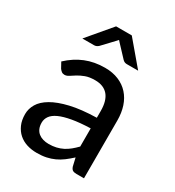

<svg xmlns="http://www.w3.org/2000/svg" viewBox="-175 -821 850 933"><g transform="rotate(30 249.5 -355.0)"><path d="M31.5 0ZM393.5 0Q379.5 0 372 -4.5Q364.5 -9 360 -22L349.5 -67.5Q330 -49.5 311 -35.2Q292 -21 271.2 -11.5Q250.5 -2 227 3Q203.5 8 174.5 8Q144.5 8 118.5 -0.2Q92.5 -8.5 73.2 -25.5Q54 -42.5 42.8 -67.8Q31.5 -93 31.5 -127.5Q31.5 -157.5 47.8 -185Q64 -212.5 100.8 -234.2Q137.5 -256 196.8 -270Q256 -284 342.5 -286V-324Q342.5 -381.5 317.8 -410.8Q293 -440 245 -440Q212.5 -440 190.8 -431.8Q169 -423.5 153.2 -413.8Q137.5 -404 125.5 -396Q113.5 -388 101.5 -388Q91.5 -388 84.8 -393.2Q78 -398.5 73 -405.5L56 -436.5Q98.5 -476.5 147.8 -496.5Q197 -516.5 256.5 -516.5Q299.5 -516.5 333 -502.5Q366.5 -488.5 389.2 -463.2Q412 -438 423.8 -402.5Q435.5 -367 435.5 -324V0ZM203 -58.5Q225.5 -58.5 244.8 -63Q264 -67.5 280.8 -76Q297.5 -84.5 312.5 -96.8Q327.5 -109 342.5 -124.5V-226.5Q282.5 -224.5 240.5 -217Q198.5 -209.5 172.2 -197.5Q146 -185.5 134 -168.8Q122 -152 122 -132Q122 -112.5 128.2 -98.5Q134.5 -84.5 145.5 -75.8Q156.5 -67 171.2 -62.8Q186 -58.5 203 -58.5ZM402 -584.5H338.5Q332.5 -584.5 326.8 -586.5Q321 -588.5 315 -594.5L255.5 -658Q251.5 -661.5 247 -667.5L238.5 -658L178.5 -594.5Q167.5 -584.5 155 -584.5H89L201.5 -717.5H289.5Z"/></g></svg>

Font: Lato Medium
Style: Regular
Weight: 500
Designer: Lukasz Dziedzic
Foundry: tyPoland Lukasz Dziedzic
Version: Version 2.006; 2014-01-15